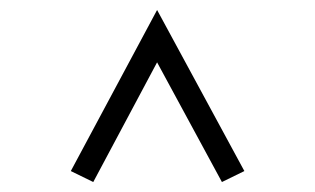

<svg xmlns="http://www.w3.org/2000/svg" viewBox="-20 -743 631 385"><path d="M167 -378 122 -400 295 -723 470 -400 425 -378 295 -618Z"/></svg>

Font: Lil Grotesk Light
Style: Regular
Weight: 300
Designer: Bastien Sozeau
Foundry: NBR — Bastien Sozeau
Version: Version 3.003; ttfautohint (v1.8.4.7-5d5b);gftools[0.9.33]